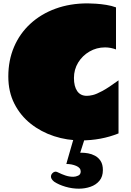

<svg xmlns="http://www.w3.org/2000/svg" viewBox="-20 -822 785 1150"><path d="M689.9 -22.9Q585.9 19 464.8 19Q381.8 19 304 -6.3Q226.1 -31.7 164.3 -80.6Q102.5 -129.4 66.2 -200.7Q29.8 -272 29.8 -363.8Q29.8 -460.9 64.2 -541.3Q98.6 -621.6 162.1 -679.9Q225.6 -738.3 312.5 -770Q399.4 -801.8 504.9 -801.8Q524.4 -801.8 554.4 -799.8Q584.5 -797.9 616.7 -792.7Q648.9 -787.6 674.8 -777.8V-525.9Q642.6 -538.1 608.9 -538.1Q558.6 -538.1 516.1 -513.4Q473.6 -488.8 448.2 -447.3Q422.9 -405.8 422.9 -355Q422.9 -304.7 442.4 -276.4Q461.9 -248 500 -248Q515.1 -248 536.1 -252.9Q557.1 -257.8 593.5 -277.3Q629.9 -296.9 689.9 -340.8ZM304.2 266.1Q285.2 250.5 285.2 235.8Q285.2 224.1 294.2 215.1Q303.2 206.1 314.5 206.1Q318.8 206.1 334 213.6Q349.1 221.2 371.6 229Q394 236.8 419.4 236.8Q433.1 236.8 448.2 230Q463.4 223.1 463.4 205.1Q463.4 183.1 436.5 171.6Q409.7 160.2 377.4 160.2Q377.4 159.2 382.1 142.8Q386.7 126.5 393.6 102.8Q400.4 79.1 407.2 55.4Q414.1 31.7 418.7 15.9Q423.3 0 423.3 0H490.2L460.4 92.8H471.2Q486.8 92.8 507.8 96.4Q528.8 100.1 549.1 110.8Q569.3 121.6 582.8 142.3Q596.2 163.1 596.2 196.8Q596.2 235.8 575.7 260.5Q555.2 285.2 522.2 296.6Q489.3 308.1 452.1 308.1Q412.1 308.1 372.1 296.4Q332 284.7 304.2 266.1Z"/></svg>

Font: Rammetto One
Style: Regular
Weight: 400
Designer: Vernon Adams
Foundry: Vernon Adams
Version: Version 1.100; ttfautohint (v1.8.4.7-5d5b)